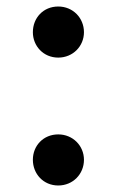

<svg xmlns="http://www.w3.org/2000/svg" viewBox="-20 -560 359 590"><path d="M159 -383C204 -383 238 -418 238 -461C238 -505 204 -540 159 -540C113 -540 81 -505 81 -461C81 -419 113 -383 159 -383ZM159 10C204 10 238 -25 238 -69C238 -112 204 -147 159 -147C113 -147 81 -112 81 -69C81 -26 113 10 159 10Z"/></svg>

Font: Be Vietnam Pro SemiBold
Style: Regular
Weight: 600
Designer: Lam Bao, Tony Le, Vietanh Nguyen
Foundry: Yellow Type Foundry
Version: Version 1.002